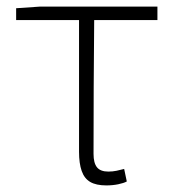

<svg xmlns="http://www.w3.org/2000/svg" viewBox="-20 -550 526 583"><path d="M303 13Q272 13 254 2.5Q236 -8 228 -31Q220 -54 220 -89V-489H29V-525L102 -530H458V-489H266Q265 -386 264.5 -285Q264 -184 264 -83Q264 -55 274.5 -42Q285 -29 309 -29Q322 -29 334 -31.5Q346 -34 357 -37L365 1Q356 6 339 9.5Q322 13 303 13Z"/></svg>

Font: Noto Sans JP ExtraLight
Style: Regular
Weight: 250
Designer: Ryoko NISHIZUKA  (kana, bopomofo & ideographs); Paul D. Hunt (Latin, Greek & Cyrillic); Sandoll Communications , Soo-you
Foundry: Adobe
Version: Version 2.004-H2;hotconv 1.0.118;makeotfexe 2.5.65603